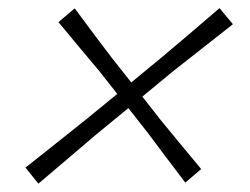

<svg xmlns="http://www.w3.org/2000/svg" viewBox="-20 -526 598 460"><path d="M72 -86 41 -124.5Q67 -145 94.8 -167Q122.5 -189 146.8 -208.5Q171 -228 187 -240.5L261 -301L216 -358Q199 -378 172.5 -409.8Q146 -441.5 120 -473L159 -506Q184 -472 208.2 -439.8Q232.5 -407.5 249 -386L294.5 -328.5L368.5 -389.5Q393 -410 430.8 -442.2Q468.5 -474.5 506 -506.5L538 -468Q499 -437.5 459.8 -406.5Q420.5 -375.5 395.5 -356L321 -294.5L366.5 -236.5Q382.5 -217 409.8 -184Q437 -151 462 -121L424 -88.5Q400 -120 374.2 -154.2Q348.5 -188.5 333.5 -208.5L287.5 -267L209.5 -203Q187.5 -184 148.5 -151Q109.5 -118 72 -86Z"/></svg>

Font: Commissioner Loud ExtraLight
Style: Italic
Weight: 200
Italic angle: -12°
Designer: Kostas Bartsokas
Foundry: Kostas Bartsokas
Version: Version 1.000; ttfautohint (v1.8.3)